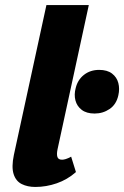

<svg xmlns="http://www.w3.org/2000/svg" viewBox="-20 -731 492 761"><path d="M120 10Q89 10 66 -1.5Q43 -13 34 -41Q25 -69 35 -117L164 -711H332L208 -139Q204 -120 207.5 -109Q211 -98 226 -98Q232 -98 240.5 -100.5Q249 -103 262 -110L281 -49Q247 -19 205 -4.5Q163 10 120 10ZM355 -281Q323 -281 304 -295.5Q285 -310 279 -333Q273 -356 280 -382Q288 -415 313 -434.5Q338 -454 373 -454Q405 -454 424 -439.5Q443 -425 449 -402Q455 -379 449 -353Q441 -317 414.5 -299Q388 -281 355 -281Z"/></svg>

Font: Ysabeau Infant Black
Style: Italic
Weight: 900
Italic angle: -12°
Designer: Christian Thalmann (Catharsis Fonts)
Version: Version 2.001;gftools[0.9.30]; featfreeze: ss01,ss02,lnum